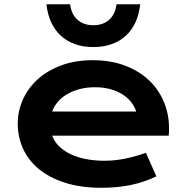

<svg xmlns="http://www.w3.org/2000/svg" viewBox="-20 -868 875 898"><path d="M63 -290Q63 -348.6 86.9 -402.1Q110.8 -455.6 155.8 -496.6Q200.7 -537.6 265.9 -562Q331.1 -586.4 414.1 -586.4Q496.6 -586.4 562.7 -561.8Q628.9 -537.1 675 -494.1Q721.2 -451.2 745.8 -393.1Q770.5 -335 770.5 -268.6Q770.5 -260.3 770.3 -250.7Q770 -241.2 769 -233.4H224.1Q233.4 -207.5 254.2 -186Q274.9 -164.6 306.2 -148.9Q337.4 -133.3 378.4 -124.8Q419.4 -116.2 469.2 -116.2Q519 -116.2 568.4 -126.7Q617.7 -137.2 662.6 -153.3L711.4 -43Q683.1 -29.8 654.1 -19.8Q625 -9.8 593.5 -3.2Q562 3.4 527.6 6.8Q493.2 10.3 455.1 10.3Q357.9 10.3 284.7 -13.2Q211.4 -36.6 162.1 -77.1Q112.8 -117.7 87.9 -172.4Q63 -227.1 63 -290ZM617.2 -346.2Q609.4 -370.1 593 -390.9Q576.7 -411.6 552.2 -427Q527.8 -442.4 495.6 -451.2Q463.4 -460 424.8 -460Q383.8 -460 350.1 -450.7Q316.4 -441.4 291 -425.8Q265.6 -410.2 248.8 -389.6Q231.9 -369.1 224.1 -346.2ZM416.5 -647.9Q368.2 -647.9 329.8 -661.9Q291.5 -675.8 263.7 -701.7Q235.8 -727.5 219 -764.6Q202.1 -801.8 197.3 -848.1H308.1Q313.5 -801.8 342 -775.9Q370.6 -750 416.5 -750Q462.4 -750 491 -775.9Q519.5 -801.8 524.9 -848.1H635.7Q630.9 -801.8 614 -764.6Q597.2 -727.5 569.3 -701.7Q541.5 -675.8 503.2 -661.9Q464.8 -647.9 416.5 -647.9Z"/></svg>

Font: Krona One
Style: Regular
Weight: 400
Version: Version 1.003